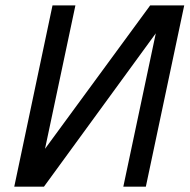

<svg xmlns="http://www.w3.org/2000/svg" viewBox="-20 -696 707 716"><path d="M33.2 0 175.8 -675.8H261.2L147.9 -141.1L540 -675.8H667L523.9 0H439.9L561 -571.8L144 0Z"/></svg>

Font: Clear Sans
Style: Italic
Weight: 400
Italic angle: -12°
Foundry: Intel Corporation
Version: Version 1.00